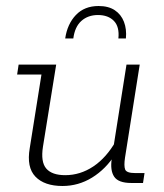

<svg xmlns="http://www.w3.org/2000/svg" viewBox="-20 -609 546 639"><path d="M188 10Q128 10 98 -21Q68 -52 79 -116L118 -361H37L42 -394H167L123 -121Q115 -70 134 -48Q153 -26 197 -26Q247 -26 290.5 -55Q334 -84 366 -140L356 -109L401 -394H445L396 -84Q392 -57 396.5 -45Q401 -33 430 -33H461L456 0H417Q374 0 360 -21Q346 -42 352 -81L355 -99L364 -96Q332 -46 286.5 -18Q241 10 188 10ZM197 -481Q204 -529 232.5 -559Q261 -589 308 -589Q341 -589 362 -575Q383 -561 392.5 -536.5Q402 -512 399 -481H374Q378 -520 359 -539.5Q340 -559 306 -559Q273 -559 251 -539.5Q229 -520 224 -481Z"/></svg>

Font: Rokkitt SemiBold ExtraLight
Style: Italic
Weight: 250
Italic angle: -9°
Version: Version 3.103